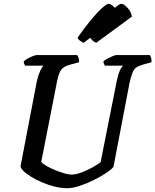

<svg xmlns="http://www.w3.org/2000/svg" viewBox="-20 -995 821 1015"><path d="M336 0Q304 0 269.5 -8.5Q235 -17 202.5 -31Q170 -45 144 -61Q118 -77 103 -92Q88 -107 89 -118L175 -567Q183 -600 193 -621.5Q203 -643 211 -648H113Q111 -651 108 -657Q105 -663 106 -671Q113 -678 126.5 -685.5Q140 -693 154 -698.5Q168 -704 174 -704H388Q391 -700 395 -690Q399 -680 398 -666L350 -653Q319 -645 305 -628Q291 -611 282 -567L198 -139Q205 -130 224.5 -118.5Q244 -107 269.5 -96.5Q295 -86 319 -79Q343 -72 358 -72Q381 -72 411.5 -83.5Q442 -95 470.5 -111Q499 -127 512 -138L597 -566Q605 -604 614.5 -624Q624 -644 632 -648H535Q533 -650 530 -656.5Q527 -663 527 -671Q534 -678 548.5 -685.5Q563 -693 576.5 -698.5Q590 -704 595 -704H772Q775 -700 778.5 -690Q782 -680 781 -666L734 -653Q713 -647 700.5 -638Q688 -629 680.5 -611Q673 -593 665 -558L580 -113Q569 -99 540.5 -80Q512 -61 474.5 -42.5Q437 -24 400 -12Q363 0 336 0ZM489 -769Q479 -772 469.5 -780.5Q460 -789 457 -796Q491 -848 525 -888.5Q559 -929 585.5 -952Q612 -975 621 -975Q630 -975 642.5 -965Q655 -955 665 -939.5Q675 -924 677 -907ZM422 -769Q413 -772 402.5 -780Q392 -788 390 -796Q428 -850 461.5 -890.5Q495 -931 520 -953Q545 -975 554 -975Q562 -975 574.5 -965.5Q587 -956 597.5 -940.5Q608 -925 609 -907Z"/></svg>

Font: Texturina Medium 12pt SemiBold
Style: Italic
Weight: 600
Italic angle: -11°
Version: Version 1.002